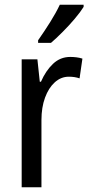

<svg xmlns="http://www.w3.org/2000/svg" viewBox="-20 -837 377 806"><path d="M275 -598Q287 -598 300 -596.5Q313 -595 326 -591L314 -508Q294 -515 269 -515Q236 -515 210 -491.5Q184 -468 169 -427Q154 -386 154 -333V-51H71V-588H137L147 -494H152Q172 -540 202.5 -569Q233 -598 275 -598ZM331 -808Q318 -787 294 -758.5Q270 -730 242.5 -702.5Q215 -675 194 -657H140V-668Q166 -705 190.5 -744Q215 -783 231 -817H331Z"/></svg>

Font: Noto Sans Tamil UI Condensed
Style: Regular
Weight: 400
Width: 3
Designer: Jelle Bosma - Monotype Design Team
Foundry: Monotype Imaging Inc.
Version: Version 2.004; ttfautohint (v1.8.4.7-5d5b)